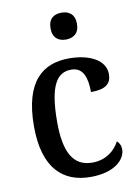

<svg xmlns="http://www.w3.org/2000/svg" viewBox="-87 -819 640 887"><g transform="rotate(-10 233.5 -375.5)"><path d="M264 -635C298 -635 326 -653 326 -698C326 -744 298 -761 264 -761C229 -761 202 -744 202 -698C202 -653 229 -635 264 -635ZM266 10C381 10 431 -45 431 -90C431 -109 424 -122 413 -131C391 -88 347 -54 285 -54C195 -54 157 -126 157 -266C157 -443 198 -494 263 -494C320 -494 335 -441 335 -376C405 -376 431 -399 431 -444C431 -509 358 -547 262 -547C141 -547 48 -480 48 -265C48 -67 138 10 266 10Z"/></g></svg>

Font: Noto Serif Hebrew SemiCondensed Medium
Style: Regular
Weight: 500
Width: 4
Designer: Monotype Design Team
Foundry: Monotype Imaging Inc.
Version: Version 2.004